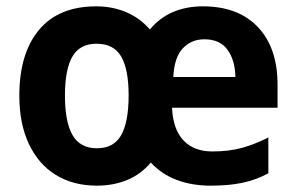

<svg xmlns="http://www.w3.org/2000/svg" viewBox="-20 -576 934 606"><path d="M620 -556Q732 -556 794 -490.5Q856 -425 856 -309V-236H523Q526 -168 559 -133Q592 -98 650 -98Q702 -98 742.5 -109Q783 -120 827 -142V-29Q788 -8 745 1Q702 10 645 10Q586 10 538 -8Q490 -26 456 -63Q425 -26 381.5 -8Q338 10 286 10Q211 10 156 -24Q101 -58 71 -122Q41 -186 41 -274Q41 -407 103 -481.5Q165 -556 284 -556Q335 -556 378.5 -537.5Q422 -519 453 -483Q485 -521 527 -538.5Q569 -556 620 -556ZM625 -452Q584 -452 557 -423.5Q530 -395 527 -333H723Q722 -386 698 -419Q674 -452 625 -452ZM285 -438Q232 -438 208.5 -397.5Q185 -357 185 -274Q185 -191 209 -149.5Q233 -108 286 -108Q339 -108 362.5 -149.5Q386 -191 386 -275Q386 -357 362.5 -397.5Q339 -438 285 -438Z"/></svg>

Font: Noto Sans Gujarati SemiCondensed
Style: Bold
Weight: 700
Width: 4
Designer: Jelle Bosma - Monotype Design Team, Universal Thirst
Foundry: Monotype Imaging Inc.
Version: Version 2.106; ttfautohint (v1.8.4.7-5d5b)